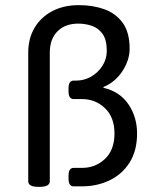

<svg xmlns="http://www.w3.org/2000/svg" viewBox="-20 -726 594 748"><path d="M287 -706Q342 -706 386.5 -690Q431 -674 458 -637Q485 -600 485 -536Q485 -492 457 -449Q429 -406 383 -387V-384Q447 -369 480.5 -319.5Q514 -270 514 -206Q514 -139 485 -93Q456 -47 407 -23.5Q358 0 299 0H267Q247 0 247 -30V-42Q247 -72 267 -72H300Q352 -72 389 -107Q426 -142 426 -206Q426 -269 389 -304.5Q352 -340 300 -340H267Q247 -340 247 -370V-382Q247 -412 267 -412H277Q308 -412 335 -427.5Q362 -443 379 -469.5Q396 -496 396 -528Q396 -571 379.5 -594Q363 -617 337.5 -625.5Q312 -634 285 -634Q234 -634 204 -604Q174 -574 174 -521V-20Q174 2 134 2H130Q90 2 90 -20V-521Q90 -576 114.5 -617.5Q139 -659 183.5 -682.5Q228 -706 287 -706Z"/></svg>

Font: Asap VF Beta
Style: Regular
Weight: 400
Designer: Pablo Cosgaya
Foundry: Pablo Cosgaya
Version: Version 1.007